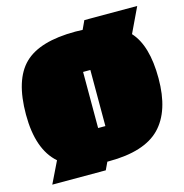

<svg xmlns="http://www.w3.org/2000/svg" viewBox="-106 -772 883 919"><g transform="rotate(-15 335.0 -312.5)"><path d="M337 -631Q361 -631 373 -630L393 -673H655L596 -549Q664 -475 664 -312.5Q664 -150 586 -70Q508 10 332 10H324L306 48H41L93 -59Q6 -135 6 -308Q6 -481 83 -556Q160 -631 337 -631ZM359 -157V-435H323V-157Z"/></g></svg>

Font: Passion One Black
Style: Regular
Weight: 900
Designer: Alejandro Lo Celso
Foundry: Fontstage
Version: Version 1.002